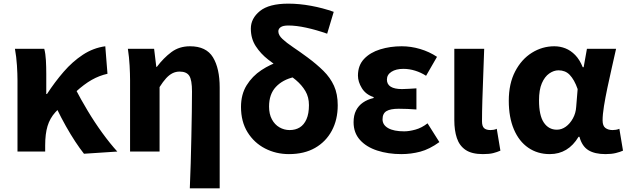

<svg xmlns="http://www.w3.org/2000/svg" viewBox="-20 -832 3445 1054"><path d="M76 0V-392Q76 -426 73 -473Q70 -520 62 -564H223Q230 -537 232 -501Q234 -465 234 -425V-316H238Q281 -382 329.5 -438Q378 -494 435 -531.5Q492 -569 558 -578L570 -427Q525 -417 483.5 -393.5Q442 -370 395 -327Q348 -284 284 -216Q254 -183 241 -140Q228 -97 228 -34V0ZM441 12Q418 -17 393 -55Q368 -93 342 -139Q316 -185 290 -239L394 -344Q423 -288 461 -224.5Q499 -161 541.5 -102.5Q584 -44 624 0Z M1022 202Q1025 136 1027 63Q1029 -10 1030.5 -81.5Q1032 -153 1033 -216.5Q1034 -280 1034 -330Q1034 -393 1019 -416Q1004 -439 966 -439Q945 -439 927 -430Q909 -421 892 -402.5Q875 -384 856 -354V0H694V-392Q694 -426 691.5 -472Q689 -518 682 -564H826L838 -465H841Q878 -514 921 -546Q964 -578 1023 -578Q1112 -578 1149 -517.5Q1186 -457 1186 -351V202Z M1566 14Q1495 14 1435 -17Q1375 -48 1339 -106Q1303 -164 1303 -245Q1303 -314 1334 -364Q1365 -414 1415 -447Q1465 -480 1521 -497L1595 -409Q1532 -395 1494.5 -355Q1457 -315 1457 -247Q1457 -206 1472.5 -177Q1488 -148 1514 -133Q1540 -118 1570 -118Q1602 -118 1625.5 -132.5Q1649 -147 1662.5 -177.5Q1676 -208 1676 -255Q1676 -299 1656.5 -332Q1637 -365 1604.5 -392.5Q1572 -420 1533 -446Q1493 -473 1452 -505Q1411 -537 1384 -578.5Q1357 -620 1357 -675Q1357 -731 1407 -771.5Q1457 -812 1563 -812Q1623 -812 1688 -800Q1753 -788 1812 -767L1776 -647Q1716 -668 1661 -680Q1606 -692 1563 -692Q1534 -692 1521 -683Q1508 -674 1508 -660Q1508 -639 1530.5 -618Q1553 -597 1589.5 -572.5Q1626 -548 1668 -517Q1718 -480 1755.5 -443Q1793 -406 1813.5 -361Q1834 -316 1834 -254Q1834 -175 1801.5 -114.5Q1769 -54 1709.5 -20Q1650 14 1566 14Z M2183 14Q2111 14 2051 -5.5Q1991 -25 1956 -64Q1921 -103 1921 -161Q1921 -199 1934.5 -225.5Q1948 -252 1972.5 -269Q1997 -286 2031 -294V-299Q1988 -313 1966.5 -348Q1945 -383 1945 -417Q1945 -473 1978.5 -508.5Q2012 -544 2067 -561Q2122 -578 2185 -578Q2236 -578 2286.5 -563Q2337 -548 2379 -520L2319 -416Q2291 -434 2259 -444Q2227 -454 2194 -454Q2154 -454 2129 -438Q2104 -422 2104 -395Q2104 -369 2125 -356Q2146 -343 2187 -343Q2204 -343 2225 -344.5Q2246 -346 2266 -347V-231Q2241 -233 2216.5 -234Q2192 -235 2169 -235Q2123 -235 2101.5 -222Q2080 -209 2080 -177Q2080 -146 2111 -128.5Q2142 -111 2199 -111Q2226 -111 2260.5 -120.5Q2295 -130 2327 -155L2392 -52Q2338 -13 2287.5 0.5Q2237 14 2183 14Z M2631 14Q2570 14 2536 -9Q2502 -32 2488 -74Q2474 -116 2474 -172V-564H2638Q2636 -498 2633 -424Q2630 -350 2628 -282.5Q2626 -215 2626 -166Q2626 -139 2637.5 -128.5Q2649 -118 2673 -118Q2680 -118 2689.5 -119.5Q2699 -121 2707 -125L2727 -5Q2709 3 2687.5 8.5Q2666 14 2631 14Z M2998 14Q2931 14 2880 -21Q2829 -56 2801 -122Q2773 -188 2773 -279Q2773 -373 2808 -440Q2843 -507 2900 -542.5Q2957 -578 3023 -578Q3055 -578 3084 -566.5Q3113 -555 3137.5 -530Q3162 -505 3179 -463H3184L3202 -564H3362Q3351 -515 3338.5 -460Q3326 -405 3314.5 -350.5Q3303 -296 3295.5 -249.5Q3288 -203 3288 -171Q3288 -141 3303.5 -129.5Q3319 -118 3343 -118Q3351 -118 3361 -119.5Q3371 -121 3380 -125L3400 -5Q3385 2 3361 8Q3337 14 3304 14Q3245 14 3210 -7.5Q3175 -29 3161 -81H3156Q3099 14 2998 14ZM3037 -120Q3063 -120 3086 -136.5Q3109 -153 3125 -182Q3141 -211 3143 -245L3151 -343Q3142 -369 3131 -388.5Q3120 -408 3107.5 -421Q3095 -434 3079.5 -440Q3064 -446 3046 -446Q3020 -446 2995 -428.5Q2970 -411 2954.5 -375Q2939 -339 2939 -281Q2939 -198 2965.5 -159Q2992 -120 3037 -120Z"/></svg>

Font: Noto Sans TC ExtraBold
Style: Regular
Weight: 800
Designer: Ryoko NISHIZUKA  (kana, bopomofo & ideographs); Paul D. Hunt (Latin, Greek & Cyrillic); Sandoll Communications , Soo-you
Foundry: Adobe
Version: Version 2.004-H2;hotconv 1.0.118;makeotfexe 2.5.65603